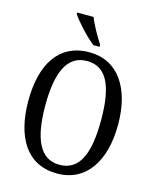

<svg xmlns="http://www.w3.org/2000/svg" viewBox="-135 -1022 912 1124"><g transform="rotate(15 320.5 -460.5)"><path d="M332 -771H369V-784C344 -822 307 -886 290 -931H191V-921C213 -886 285 -807 332 -771ZM320 10C495 10 592 -137 592 -358C592 -580 495 -725 321 -725C137 -725 48 -580 48 -359C48 -137 137 10 320 10ZM320 -43C200 -43 151 -160 151 -358C151 -557 200 -672 321 -672C444 -672 489 -557 489 -358C489 -160 444 -43 320 -43Z"/></g></svg>

Font: Noto Serif Lao Condensed
Style: Regular
Weight: 400
Width: 3
Designer: Monotype Design Team
Foundry: Monotype Imaging Inc.
Version: Version 2.003